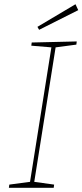

<svg xmlns="http://www.w3.org/2000/svg" viewBox="-20 -888 390 908"><path d="M343 -692 341 -677 243 -664 142 -28 236 -15 234 0H22L24 -15L122 -28L223 -664L128 -672L130 -687ZM350 -840 165 -747 157 -761 337 -868Z"/></svg>

Font: Bitter Pro Thin
Style: Italic
Weight: 250
Italic angle: -9°
Designer: Sol Matas, and Bitter project Authors
Foundry: Sol Matas
Version: Version 1.010